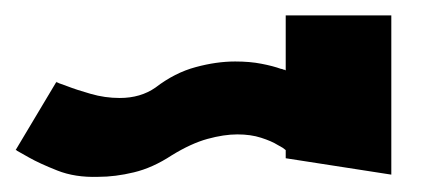

<svg xmlns="http://www.w3.org/2000/svg" viewBox="-540 -70 560 252"><path d="M-165 127 -168.9 124 -175.8 120.1Q-183.6 115.2 -197.3 110.8Q-210.9 106.4 -228.5 106.4Q-246.1 106.4 -267.6 112.3Q-289.1 118.2 -314.5 133.8Q-339.8 150.4 -364.3 156.2Q-388.7 162.1 -411.1 162.1Q-441.4 163.1 -464.8 153.8Q-488.3 144.5 -502 136.7L-517.6 127.9L-518.6 127H-519.5L-465.8 37.1V38.1Q-463.9 38.1 -462.9 39.1L-452.1 43Q-439.5 47.9 -420.9 53.2Q-402.3 58.6 -382.8 58.6Q-355.5 58.6 -335.9 44.9Q-310.5 25.4 -283.2 18.1Q-255.9 10.7 -231.4 10.7Q-211.9 10.7 -196.8 13.7Q-181.6 16.6 -170.9 20.5H-169.9Q-168 21.5 -167 21.5Q-166 21.5 -165 22.5V-49.8H-26.4V159.2L-165 137.7Z"/></svg>

Font: Shorif Bongobondhu ANSI V2
Style: Regular
Weight: 400
Designer: Shorif Uddin Shishir, Shorif art & Design, e-mail : shorifart@gmail.com, facebook : Shorif2001
Foundry: Lipighor Font Foundry
Version: Designed By Shorif Uddin Shishir | Build By Niladri Shekhar 